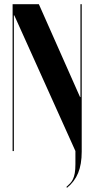

<svg xmlns="http://www.w3.org/2000/svg" viewBox="-20 -719 449 914"><path d="M363 -699H369V3Q369 63 352 104.5Q335 146 299 175L296 171Q306 162 314 153.5Q322 145 327.5 133.5Q333 122 336 105Q339 88 339 62V0L48 -646H46V0H40V-699H165L361 -257H363Z"/></svg>

Font: Moniqa Black Display
Style: Regular
Weight: 900
Designer: Rajesh Rajput
Foundry: Rajesh Rajput
Version: Version 1.000